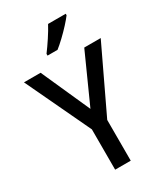

<svg xmlns="http://www.w3.org/2000/svg" viewBox="-228 -1036 977 1131"><g transform="rotate(-30 261.0 -470.5)"><path d="M261 -383 410 -714H522L314 -277V0H208V-274L0 -714H113ZM415 -931Q401 -912 375 -883.5Q349 -855 319.5 -827Q290 -799 267 -781H199V-793Q223 -825 250 -866Q277 -907 295 -941H415Z"/></g></svg>

Font: Noto Sans Georgian SemiCondensed Medium
Style: Regular
Weight: 500
Width: 4
Designer: Monotype Design Team, Akaki Razmadze
Foundry: Google LLC
Version: Version 2.005; ttfautohint (v1.8.4.7-5d5b)